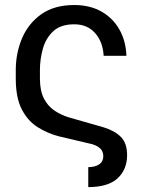

<svg xmlns="http://www.w3.org/2000/svg" viewBox="-20 -573 580 779"><path d="M338.1 186.1V105.1Q365.8 105.1 382.5 93.8Q399.1 82.4 399.1 61.1Q399.1 38.7 383.3 26.5Q367.5 14.2 345.2 9.9L218.8 -19.9Q172.6 -32 132.8 -57Q93 -82 68.5 -129.1Q44 -176.1 44 -254.3V-288.4Q44 -358.7 70 -418.9Q95.9 -479 148.4 -515.8Q201 -552.6 281.2 -552.6Q344.5 -552.6 391.2 -526.3Q437.9 -500 464.3 -453.5Q490.8 -407 492.9 -346.6H400.6Q397.4 -403.1 365.9 -438.7Q334.5 -474.4 281.2 -474.4Q226.6 -474.4 196.4 -446.6Q166.2 -418.7 154.1 -375.9Q142 -333.1 142 -288.4V-254.3Q142 -205.3 157.8 -174Q173.7 -142.8 200.5 -124.6Q227.3 -106.5 259.9 -96.6L399.1 -56.8Q445 -43 470.3 -17.6Q495.7 7.8 495.7 56.8Q495.7 114.3 457.4 150.2Q419 186.1 338.1 186.1Z"/></svg>

Font: Linik Sans
Style: Regular
Weight: 400
Designer: Rasmus Andersson (font), Marc Monis (original base), Kil Hyung-jin (Pretendard portions), Cristiano Sobral (main changes
Foundry: rsms
Version: Version 3.018;May 31, 2022;FontCreator 14.0.0.2814 64-bit; t